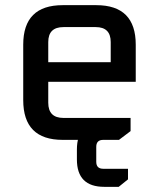

<svg xmlns="http://www.w3.org/2000/svg" viewBox="-20 -542 616 744"><path d="M70 -154V-369Q70 -522 223 -522H353Q506 -522 506 -369V-225H167V-144Q167 -85 226 -85H486V-34L441 0H223Q70 0 70 -154ZM167 -301H409V-379Q409 -437 351 -437H226Q167 -437 167 -379ZM278 37Q278 -69 384 -69H407V0H380Q353 0 353 27V85Q353 112 380 112H476V153L440 182H384Q278 182 278 76Z"/></svg>

Font: Oxanium ExtraLight Medium
Style: Regular
Weight: 500
Version: Version 2.000